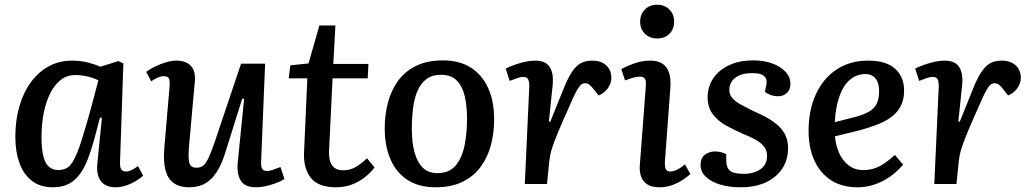

<svg xmlns="http://www.w3.org/2000/svg" viewBox="-20 -780 4378 814"><path d="M489 -96Q488 -72 493.5 -62.5Q499 -53 515 -53Q526 -53 539 -59.5Q552 -66 565 -76L587 -35Q576 -25 556.5 -13Q537 -1 514.5 6.5Q492 14 469 14Q442 14 423.5 2.5Q405 -9 397 -32.5Q389 -56 393 -90L412 -280L404 -282L380 -191Q367 -144 352.5 -106Q338 -68 318 -41Q298 -14 270.5 0Q243 14 204 14Q150 14 114.5 -14Q79 -42 62 -90Q45 -138 45 -200Q45 -271 62.5 -330.5Q80 -390 112 -433Q144 -476 188 -499.5Q232 -523 285 -523Q323 -523 355 -514.5Q387 -506 405 -497L482 -521L503 -511ZM227 -59Q249 -59 264.5 -68.5Q280 -78 294 -104Q308 -130 323.5 -178Q339 -226 361 -304L397 -439Q380 -449 352 -455.5Q324 -462 299 -462Q265 -462 239 -442.5Q213 -423 194.5 -387.5Q176 -352 166 -304Q156 -256 156 -199Q156 -150 163.5 -119Q171 -88 187 -73.5Q203 -59 227 -59Z M600 -475Q615 -487 637.5 -498Q660 -509 684 -516Q708 -523 727 -523Q769 -523 789.5 -500.5Q810 -478 806 -435L781 -156Q777 -108 783 -88.5Q789 -69 813 -69Q830 -69 841.5 -78Q853 -87 864.5 -111.5Q876 -136 891 -180L1002 -510H1104L1087 -95Q1086 -74 1091.5 -64.5Q1097 -55 1112 -55Q1124 -55 1139 -60.5Q1154 -66 1169 -72L1186 -21Q1175 -14 1159.5 -7.5Q1144 -1 1127 4Q1110 9 1094 11.5Q1078 14 1065 14Q1018 14 1000.5 -14.5Q983 -43 988 -92L1015 -361L1007 -362L937 -139Q922 -89 901.5 -55Q881 -21 852 -3.5Q823 14 782 14Q721 14 695 -26.5Q669 -67 677 -157L699 -415Q701 -440 695.5 -448.5Q690 -457 675 -457Q663 -457 648.5 -451Q634 -445 621 -435Z M1211 -503 1288 -511 1334 -672H1402L1393 -509H1542L1539 -448H1390L1375 -142Q1373 -101 1387.5 -79.5Q1402 -58 1436 -58Q1465 -58 1489 -72.5Q1513 -87 1536 -109L1568 -70Q1551 -47 1525.5 -27.5Q1500 -8 1470 3Q1440 14 1404 14Q1330 14 1298 -25.5Q1266 -65 1269 -134L1283 -448H1204Z M1827 14Q1756 14 1708 -17Q1660 -48 1635.5 -104.5Q1611 -161 1611 -236Q1611 -292 1624.5 -344Q1638 -396 1667 -436.5Q1696 -477 1743.5 -500.5Q1791 -524 1858 -524Q1928 -524 1976 -493.5Q2024 -463 2049.5 -407Q2075 -351 2075 -275Q2075 -218 2061.5 -166Q2048 -114 2018.5 -73.5Q1989 -33 1941.5 -9.5Q1894 14 1827 14ZM1834 -46Q1885 -46 1912 -78.5Q1939 -111 1949.5 -163.5Q1960 -216 1960 -276Q1960 -332 1950 -373.5Q1940 -415 1916 -439Q1892 -463 1849 -463Q1813 -463 1789 -445.5Q1765 -428 1751 -397Q1737 -366 1731.5 -323.5Q1726 -281 1726 -232Q1726 -176 1737.5 -134Q1749 -92 1772.5 -69Q1796 -46 1834 -46Z M2224 -415Q2224 -434 2219 -444Q2214 -454 2198 -454Q2188 -454 2174.5 -449.5Q2161 -445 2141 -437L2124 -489Q2139 -497 2161 -505Q2183 -513 2206 -518Q2229 -523 2249 -523Q2293 -523 2310.5 -496Q2328 -469 2323 -419L2307 -265L2313 -264L2367 -398Q2385 -444 2402.5 -471.5Q2420 -499 2440.5 -511Q2461 -523 2490 -523Q2518 -523 2536 -513Q2554 -503 2563 -486.5Q2572 -470 2572 -451Q2572 -429 2558.5 -408Q2545 -387 2518 -375L2496 -403Q2485 -417 2477.5 -422Q2470 -427 2460 -427Q2453 -427 2447 -423.5Q2441 -420 2433.5 -409.5Q2426 -399 2416.5 -379.5Q2407 -360 2393 -327Q2364 -263 2347.5 -223Q2331 -183 2323 -159.5Q2315 -136 2312 -118Q2309 -100 2307 -79L2299 0H2205Z M2718 -414Q2720 -436 2714.5 -445.5Q2709 -455 2693 -455Q2680 -455 2665.5 -451Q2651 -447 2630 -439L2614 -487Q2633 -498 2667 -510.5Q2701 -523 2738 -523Q2767 -523 2787 -511Q2807 -499 2816 -473Q2825 -447 2822 -407L2799 -96Q2798 -74 2802.5 -63.5Q2807 -53 2823 -53Q2835 -53 2850.5 -60.5Q2866 -68 2884 -83L2907 -42Q2896 -32 2876 -18.5Q2856 -5 2830.5 4.5Q2805 14 2776 14Q2742 14 2723 1Q2704 -12 2697 -34.5Q2690 -57 2693 -85ZM2694 -688Q2694 -719 2714 -739.5Q2734 -760 2766 -760Q2788 -760 2804 -750.5Q2820 -741 2829 -725.5Q2838 -710 2838 -689Q2838 -657 2818.5 -637Q2799 -617 2766 -617Q2734 -617 2714 -637Q2694 -657 2694 -688Z M3133 -43Q3176 -43 3204 -62.5Q3232 -82 3232 -119Q3232 -143 3218.5 -159.5Q3205 -176 3182 -188.5Q3159 -201 3129 -213Q3093 -229 3059 -247.5Q3025 -266 3002.5 -295Q2980 -324 2980 -370Q2980 -395 2990 -421.5Q3000 -448 3023 -471Q3046 -494 3083.5 -509Q3121 -524 3175 -524Q3217 -524 3252.5 -511.5Q3288 -499 3309.5 -476.5Q3331 -454 3331 -424Q3331 -400 3316 -386Q3301 -372 3279 -372Q3261 -372 3245.5 -378Q3230 -384 3223 -391L3229 -420Q3234 -443 3220.5 -456.5Q3207 -470 3170 -470Q3135 -470 3113.5 -460Q3092 -450 3082 -434Q3072 -418 3072 -399Q3072 -379 3085 -364Q3098 -349 3121 -336.5Q3144 -324 3170 -311Q3198 -299 3224.5 -285Q3251 -271 3273 -253Q3295 -235 3308 -210.5Q3321 -186 3321 -152Q3321 -103 3297 -66Q3273 -29 3228 -7.5Q3183 14 3120 14Q3071 14 3033 2.5Q2995 -9 2972.5 -30.5Q2950 -52 2950 -80Q2950 -110 2968.5 -124Q2987 -138 3011 -138Q3024 -138 3038 -134.5Q3052 -131 3059 -126V-96Q3060 -68 3075.5 -55.5Q3091 -43 3133 -43Z M3660 -523Q3737 -523 3775 -488.5Q3813 -454 3813 -396Q3813 -356 3797.5 -328Q3782 -300 3755.5 -281.5Q3729 -263 3695.5 -250.5Q3662 -238 3626 -228L3520 -202Q3523 -165 3537 -132.5Q3551 -100 3577 -79.5Q3603 -59 3641 -59Q3664 -59 3685 -65.5Q3706 -72 3728 -86.5Q3750 -101 3774 -123L3809 -82Q3797 -68 3779 -51.5Q3761 -35 3736 -20Q3711 -5 3680.5 4.5Q3650 14 3615 14Q3549 14 3502.5 -16.5Q3456 -47 3432 -101Q3408 -155 3408 -225Q3408 -313 3439 -380.5Q3470 -448 3527 -485.5Q3584 -523 3660 -523ZM3707 -393Q3707 -414 3701.5 -430Q3696 -446 3683 -456Q3670 -466 3649 -466Q3612 -466 3584 -442.5Q3556 -419 3539.5 -373.5Q3523 -328 3519 -262L3609 -285Q3642 -294 3664 -306.5Q3686 -319 3696.5 -340Q3707 -361 3707 -393Z M3960 -415Q3960 -434 3955 -444Q3950 -454 3934 -454Q3924 -454 3910.5 -449.5Q3897 -445 3877 -437L3860 -489Q3875 -497 3897 -505Q3919 -513 3942 -518Q3965 -523 3985 -523Q4029 -523 4046.5 -496Q4064 -469 4059 -419L4043 -265L4049 -264L4103 -398Q4121 -444 4138.5 -471.5Q4156 -499 4176.5 -511Q4197 -523 4226 -523Q4254 -523 4272 -513Q4290 -503 4299 -486.5Q4308 -470 4308 -451Q4308 -429 4294.5 -408Q4281 -387 4254 -375L4232 -403Q4221 -417 4213.5 -422Q4206 -427 4196 -427Q4189 -427 4183 -423.5Q4177 -420 4169.5 -409.5Q4162 -399 4152.5 -379.5Q4143 -360 4129 -327Q4100 -263 4083.5 -223Q4067 -183 4059 -159.5Q4051 -136 4048 -118Q4045 -100 4043 -79L4035 0H3941Z"/></svg>

Font: Literata 18pt Medium
Style: Italic
Weight: 500
Italic angle: -2°
Designer: Latin by Veronika Burian and Jose Scaglione. Greek by Irene Vlachou. Cyrillic by Vera Evstafieva
Foundry: TypeTogether
Version: Version 3.103;gftools[0.9.29]